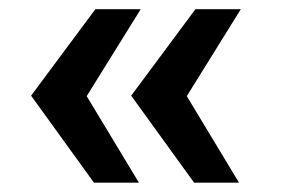

<svg xmlns="http://www.w3.org/2000/svg" viewBox="-20 -470 615 413"><path d="M397.5 -77.1 262.2 -264.2 400.4 -450.2H498L381.8 -263.2L494.1 -77.1ZM182.1 -77.1 46.9 -264.2 185.1 -450.2H282.7L166.5 -263.2L278.8 -77.1Z"/></svg>

Font: Ride
Style: Bold
Weight: 700
Version: Version 3.000